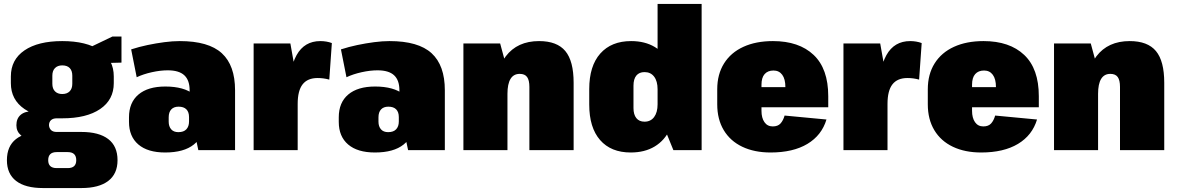

<svg xmlns="http://www.w3.org/2000/svg" viewBox="-20 -760 5958 972"><path d="M295 -161Q173 -161 104 -208Q35 -255 35 -339V-373Q35 -458 104 -505Q173 -552 295 -552Q418 -552 487 -505Q556 -458 556 -373V-339Q556 -255 487 -208Q418 -161 295 -161ZM198 192Q108 192 61.5 156Q15 120 15 51Q15 -20 61 -56Q107 -92 197 -92H392Q481 -92 528 -56Q575 -20 575 51Q575 120 528 156Q481 192 392 192ZM323 91Q366 91 366 51Q366 10 323 10H267Q224 10 224 51Q224 91 267 91ZM145 -56Q108 -56 85.5 -75.5Q63 -95 63 -126Q63 -160 84.5 -178.5Q106 -197 146 -197H295V-161H267Q248 -161 238 -151.5Q228 -142 228 -126Q229 -111 238.5 -101.5Q248 -92 267 -92H295V-56ZM295 -284Q319 -284 332.5 -297.5Q346 -311 346 -336V-377Q346 -402 333 -415.5Q320 -429 295 -429Q272 -429 258.5 -415.5Q245 -402 245 -377V-336Q245 -311 258.5 -297.5Q272 -284 295 -284ZM399 -503 549 -575H595V-443L399 -438Z M940 -208V-303Q940 -354 913 -379Q886 -404 829 -404Q792 -404 749 -394.5Q706 -385 672 -369L644 -510Q684 -523 727 -532Q770 -541 812 -546.5Q854 -552 890 -552Q1036 -552 1103 -490.5Q1170 -429 1170 -303V0H984ZM816 12Q728 12 680.5 -28.5Q633 -69 633 -143V-166Q633 -241 681 -281.5Q729 -322 817 -322Q911 -322 961.5 -282Q1012 -242 1012 -167V-144Q1012 -69 961.5 -28.5Q911 12 816 12ZM883 -91Q910 -91 923.5 -105.5Q937 -120 937 -145V-167Q937 -193 923.5 -206.5Q910 -220 884 -220Q860 -220 847 -206Q834 -192 834 -166V-144Q834 -120 846.5 -105.5Q859 -91 883 -91Z M1264 -540H1450L1487 -332V0H1264ZM1442 -274Q1442 -410 1481.5 -481Q1521 -552 1602 -552Q1617 -552 1632 -549.5Q1647 -547 1660 -542L1647 -357Q1618 -365 1588 -365Q1537 -365 1512 -333Q1487 -301 1487 -234Z M2002 -208V-303Q2002 -354 1975 -379Q1948 -404 1891 -404Q1854 -404 1811 -394.5Q1768 -385 1734 -369L1706 -510Q1746 -523 1789 -532Q1832 -541 1874 -546.5Q1916 -552 1952 -552Q2098 -552 2165 -490.5Q2232 -429 2232 -303V0H2046ZM1878 12Q1790 12 1742.5 -28.5Q1695 -69 1695 -143V-166Q1695 -241 1743 -281.5Q1791 -322 1879 -322Q1973 -322 2023.5 -282Q2074 -242 2074 -167V-144Q2074 -69 2023.5 -28.5Q1973 12 1878 12ZM1945 -91Q1972 -91 1985.5 -105.5Q1999 -120 1999 -145V-167Q1999 -193 1985.5 -206.5Q1972 -220 1946 -220Q1922 -220 1909 -206Q1896 -192 1896 -166V-144Q1896 -120 1908.5 -105.5Q1921 -91 1945 -91Z M2660 -320Q2660 -354 2648.5 -370Q2637 -386 2611 -386Q2580 -386 2564.5 -360.5Q2549 -335 2549 -285L2482 -210V-250Q2482 -398 2540.5 -475Q2599 -552 2709 -552Q2800 -552 2842 -501.5Q2884 -451 2884 -341V0H2660ZM2326 -540H2512L2549 -403V0H2326Z M3173 12Q3073 12 3018 -51Q2963 -114 2963 -231V-309Q2963 -426 3019 -489Q3075 -552 3175 -552Q3245 -552 3295 -522Q3345 -492 3372 -435Q3399 -378 3399 -296V-245Q3399 -164 3372 -106.5Q3345 -49 3294.5 -18.5Q3244 12 3173 12ZM3243 -144Q3274 -144 3291.5 -167.5Q3309 -191 3309 -232V-308Q3309 -349 3291.5 -372Q3274 -395 3243 -395Q3216 -395 3201.5 -377.5Q3187 -360 3187 -326V-213Q3187 -180 3201.5 -162Q3216 -144 3243 -144ZM3309 -196V-740H3532V0H3389Z M3881 12Q3799 12 3738 -17Q3677 -46 3644 -101Q3611 -156 3611 -232V-308Q3611 -384 3645.5 -439Q3680 -494 3743.5 -523Q3807 -552 3893 -552Q4025 -552 4099 -482Q4173 -412 4173 -273V-217H3795V-319H3998L3956 -283V-319Q3956 -360 3940 -381.5Q3924 -403 3896 -403Q3867 -403 3851 -385Q3835 -367 3835 -331V-199Q3835 -163 3850 -141.5Q3865 -120 3892 -120Q3918 -120 3931.5 -135Q3945 -150 3952 -175L4164 -155Q4140 -75 4067.5 -31.5Q3995 12 3881 12Z M4250 -540H4436L4473 -332V0H4250ZM4428 -274Q4428 -410 4467.5 -481Q4507 -552 4588 -552Q4603 -552 4618 -549.5Q4633 -547 4646 -542L4633 -357Q4604 -365 4574 -365Q4523 -365 4498 -333Q4473 -301 4473 -234Z M4947 12Q4865 12 4804 -17Q4743 -46 4710 -101Q4677 -156 4677 -232V-308Q4677 -384 4711.5 -439Q4746 -494 4809.5 -523Q4873 -552 4959 -552Q5091 -552 5165 -482Q5239 -412 5239 -273V-217H4861V-319H5064L5022 -283V-319Q5022 -360 5006 -381.5Q4990 -403 4962 -403Q4933 -403 4917 -385Q4901 -367 4901 -331V-199Q4901 -163 4916 -141.5Q4931 -120 4958 -120Q4984 -120 4997.5 -135Q5011 -150 5018 -175L5230 -155Q5206 -75 5133.5 -31.5Q5061 12 4947 12Z M5650 -320Q5650 -354 5638.5 -370Q5627 -386 5601 -386Q5570 -386 5554.5 -360.5Q5539 -335 5539 -285L5472 -210V-250Q5472 -398 5530.5 -475Q5589 -552 5699 -552Q5790 -552 5832 -501.5Q5874 -451 5874 -341V0H5650ZM5316 -540H5502L5539 -403V0H5316Z"/></svg>

Font: Pathway Extreme Condensed Black
Style: Regular
Weight: 900
Width: 3
Version: Version 1.001;gftools[0.9.26]